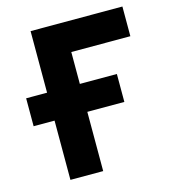

<svg xmlns="http://www.w3.org/2000/svg" viewBox="-106 -792 787 879"><g transform="rotate(-15 287.5 -352.5)"><path d="M20.3 -280.8V-413.2H450.3V-280.8ZM119.5 0V-705H554.7V-564.3H274.8V0Z"/></g></svg>

Font: TikTok Sans Light
Style: Regular
Weight: 300
Version: Version 4.000